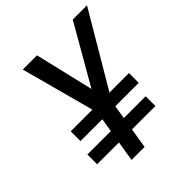

<svg xmlns="http://www.w3.org/2000/svg" viewBox="-200 -868 1002 1002"><g transform="rotate(-45 301.0 -367.5)"><path d="M196 0 214 -111H53V-183H226L238 -258H77V-330H237L128 -735H233L310 -410L497 -735H602L363 -330H507V-258H334L322 -183H483V-111H310L292 0Z"/></g></svg>

Font: Iosevka Md Ex Obl
Style: Regular
Weight: 500
Width: 7
Italic angle: -9°
Monospace: yes
Designer: Belleve Invis
Foundry: Belleve Invis
Version: Version 32.5.0; ttfautohint (v1.8.4)